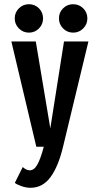

<svg xmlns="http://www.w3.org/2000/svg" viewBox="-20 -697 490 912"><path d="M50 -609.5Q50 -638 69.8 -657.5Q89.5 -677 117.5 -677Q145.5 -677 165 -657.5Q184.5 -638 184.5 -609.5Q184.5 -581.5 165 -561.8Q145.5 -542 117.5 -542Q89.5 -542 69.8 -561.8Q50 -581.5 50 -609.5ZM260 -609.5Q260 -638 279.8 -657.5Q299.5 -677 327.5 -677Q355.5 -677 375.2 -657.5Q395 -638 395 -609.5Q395 -581.5 375.2 -561.8Q355.5 -542 327.5 -542Q299.5 -542 279.8 -561.8Q260 -581.5 260 -609.5ZM150 -500 219 -87.5 284 -500H400L279.5 0Q257 94 219.8 144.5Q182.5 195 125 195Q103 195 80 186.5Q57 178 50.5 171.5L88 96.5Q105 112 121.5 112Q142 112 157.2 85.2Q172.5 58.5 188 0H152.5L34 -500Z"/></svg>

Font: League Mono Condensed Medium
Style: Regular
Weight: 500
Width: 1
Designer: Tyler Finck
Foundry: The League of Moveable Type / Tyler Finck
Version: Version 2.210